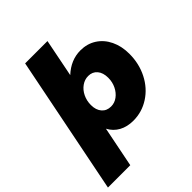

<svg xmlns="http://www.w3.org/2000/svg" viewBox="-281 -888 1228 1228"><g transform="rotate(-45 333.0 -274.0)"><path d="M675 -314Q675 -225 637.5 -151.5Q600 -78 534.5 -35.5Q469 7 391 7Q335 7 294 -15.5Q253 -38 230 -81L175 194H-27L160 -742H362L311 -485Q382 -551 469 -551Q529 -551 576 -521Q623 -491 649 -437Q675 -383 675 -314ZM269 -256Q269 -211 292 -184.5Q315 -158 354 -158Q386 -158 412.5 -177.5Q439 -197 455 -229.5Q471 -262 471 -301Q471 -347 448.5 -373.5Q426 -400 388 -400Q356 -400 328.5 -380.5Q301 -361 285 -328Q269 -295 269 -256Z"/></g></svg>

Font: TypoPRO Montserrat Alternates
Style: Italic
Weight: 800
Italic angle: -11.3°
Designer: Julieta Ulanovsky
Foundry: Julieta Ulanovsky
Version: Version 6.001